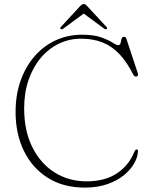

<svg xmlns="http://www.w3.org/2000/svg" viewBox="-20 -880 719 918"><path d="M639.5 -159Q639.5 -130.5 622.2 -99.8Q605 -69 572.8 -42.5Q540.5 -16 493.2 0.5Q446 17 385.5 17Q282.5 17 208.5 -29.8Q134.5 -76.5 94.5 -158Q54.5 -239.5 54.5 -345Q54.5 -425.5 78 -492.8Q101.5 -560 144.2 -609.8Q187 -659.5 245.2 -686.8Q303.5 -714 373 -714Q428.5 -714 463.5 -701.5Q498.5 -689 517.5 -676.5Q536.5 -664 544 -664Q554 -664 556.5 -674Q559 -684 561.2 -694Q563.5 -704 573 -704Q577 -704 579.8 -702Q582.5 -700 584.5 -694L639 -529.5Q641.5 -523 639 -518.5Q636.5 -514 630 -514Q626 -514 622.8 -516.5Q619.5 -519 617 -523.5Q587.5 -582.5 551.8 -620.5Q516 -658.5 471 -676.8Q426 -695 367.5 -695Q311 -695 261.2 -671Q211.5 -647 174.5 -602.8Q137.5 -558.5 116.5 -497.5Q95.5 -436.5 95.5 -361.5Q95.5 -254 135 -175.5Q174.5 -97 242 -55Q309.5 -13 393.5 -13Q482 -13 539.5 -51.5Q597 -90 623 -155.5Q625.5 -160.5 627.8 -163Q630 -165.5 633.5 -165.5Q636 -165.5 637.8 -164Q639.5 -162.5 639.5 -159ZM381.5 -816H379L477.5 -743.5Q485.5 -738 490 -741Q492 -742.5 492 -745.2Q492 -748 489 -751.5L399 -848.5Q394 -854.5 390.2 -857.5Q386.5 -860.5 381 -860.5Q375.5 -860.5 371 -857.5Q366.5 -854.5 361 -848.5L271.5 -751.5Q268 -748 268.2 -745.2Q268.5 -742.5 271 -741Q275.5 -738 283 -743.5Z"/></svg>

Font: Fraunces Thin
Style: Regular
Weight: 250
Version: Version 1.000;[b76b70a41]